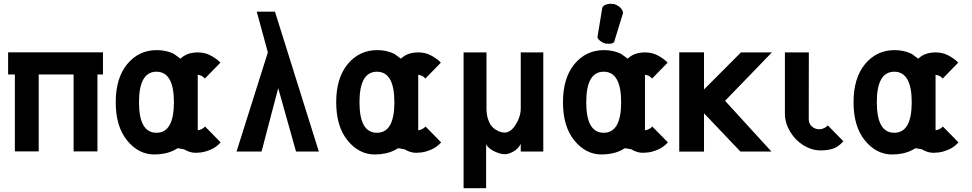

<svg xmlns="http://www.w3.org/2000/svg" viewBox="-20 -801 5136 1015"><path d="M369.1 -407.2V-0.5H495.1V-407.2H524.4V-524.4H22.9V-407.2H58.6V-0.5H184.6V-407.2Z M714.8 -260.7C714.8 -367.7 745.6 -421.9 807.1 -421.9C868.7 -421.9 899.4 -367.7 899.4 -260.7C899.4 -152.8 868.7 -99.1 807.1 -99.1C745.6 -99.1 714.8 -152.8 714.8 -260.7ZM1145 -469.7C1133.3 -482.9 1115.7 -495.6 1092.3 -508.3C1072.8 -518.6 1050.8 -523.9 1026.4 -523.9C986.8 -523.9 956.1 -512.7 934.1 -490.7L899.4 -516.1C872.6 -529.3 842.3 -536.1 809.1 -536.1C745.1 -536.1 692.9 -511.2 652.3 -461.9C611.8 -412.6 591.8 -345.2 591.8 -260.7C591.8 -174.8 611.8 -107.9 651.9 -58.6C691.9 -9.3 740.2 15.6 795.4 15.6C835 15.6 869.6 8.3 899.4 -6.3L919.4 -17.6L953.1 -11.7C973.1 0.5 993.7 6.8 1014.2 6.8C1018.1 6.8 1022.5 6.3 1026.4 5.9C1046.9 5.9 1068.8 0.5 1093.3 -9.8C1113.8 -18.6 1131.3 -31.2 1146.5 -48.3L1064 -132.3C1060.1 -127 1053.7 -122.1 1045.4 -118.2C1038.6 -114.7 1032.2 -112.8 1025.4 -112.3V-405.8C1031.7 -404.8 1038.1 -403.3 1044.4 -400.4C1052.7 -396.5 1059.1 -391.1 1063 -385.7Z M1396 -523.9 1230.5 0H1362.8L1450.7 -335L1544.9 0H1665.5L1433.6 -739.3H1337.4Z M1880.4 -260.7C1880.4 -367.7 1911.1 -421.9 1972.7 -421.9C2034.2 -421.9 2064.9 -367.7 2064.9 -260.7C2064.9 -152.8 2034.2 -99.1 1972.7 -99.1C1911.1 -99.1 1880.4 -152.8 1880.4 -260.7ZM2310.5 -469.7C2298.8 -482.9 2281.2 -495.6 2257.8 -508.3C2238.3 -518.6 2216.3 -523.9 2191.9 -523.9C2152.3 -523.9 2121.6 -512.7 2099.6 -490.7L2064.9 -516.1C2038.1 -529.3 2007.8 -536.1 1974.6 -536.1C1910.6 -536.1 1858.4 -511.2 1817.9 -461.9C1777.3 -412.6 1757.3 -345.2 1757.3 -260.7C1757.3 -174.8 1777.3 -107.9 1817.4 -58.6C1857.4 -9.3 1905.8 15.6 1960.9 15.6C2000.5 15.6 2035.2 8.3 2064.9 -6.3L2085 -17.6L2118.7 -11.7C2138.7 0.5 2159.2 6.8 2179.7 6.8C2183.6 6.8 2188 6.3 2191.9 5.9C2212.4 5.9 2234.4 0.5 2258.8 -9.8C2279.3 -18.6 2296.9 -31.2 2312 -48.3L2229.5 -132.3C2225.6 -127 2219.2 -122.1 2210.9 -118.2C2204.1 -114.7 2197.8 -112.8 2190.9 -112.3V-405.8C2197.3 -404.8 2203.6 -403.3 2210 -400.4C2218.3 -396.5 2224.6 -391.1 2228.5 -385.7Z M2549.8 -38.1C2556.2 -24.9 2570.3 -12.7 2591.3 -2C2612.3 8.8 2631.8 14.2 2649.9 14.2C2663.1 14.2 2678.7 8.8 2695.8 -1C2712.9 -10.7 2725.1 -23.9 2732.9 -41V0H2852.1V-523.9H2732.9V-228C2732.9 -198.7 2724.1 -170.4 2706.5 -142.6C2689 -114.3 2668.9 -100.1 2647 -100.1C2637.7 -100.1 2627.9 -102.1 2617.7 -106.4C2607.4 -110.8 2596.7 -117.2 2586.4 -126.5C2576.2 -135.7 2567.9 -148.9 2561.5 -166.5C2555.2 -184.1 2551.8 -204.6 2551.8 -228V-523.9H2430.7V193.8H2549.8Z M3079.1 -260.7C3079.1 -367.7 3109.9 -421.9 3171.4 -421.9C3232.9 -421.9 3263.7 -367.7 3263.7 -260.7C3263.7 -152.8 3232.9 -99.1 3171.4 -99.1C3109.9 -99.1 3079.1 -152.8 3079.1 -260.7ZM3509.3 -469.7C3497.6 -482.9 3480 -495.6 3456.5 -508.3C3437 -518.6 3415 -523.9 3390.6 -523.9C3351.1 -523.9 3320.3 -512.7 3298.3 -490.7L3263.7 -516.1C3236.8 -529.3 3206.5 -536.1 3173.3 -536.1C3109.4 -536.1 3057.1 -511.2 3016.6 -461.9C2976.1 -412.6 2956.1 -345.2 2956.1 -260.7C2956.1 -174.8 2976.1 -107.9 3016.1 -58.6C3056.2 -9.3 3104.5 15.6 3159.7 15.6C3199.2 15.6 3233.9 8.3 3263.7 -6.3L3283.7 -17.6L3317.4 -11.7C3337.4 0.5 3357.9 6.8 3378.4 6.8C3382.3 6.8 3386.7 6.3 3390.6 5.9C3411.1 5.9 3433.1 0.5 3457.5 -9.8C3478 -18.6 3495.6 -31.2 3510.7 -48.3L3428.2 -132.3C3424.3 -127 3418 -122.1 3409.7 -118.2C3402.8 -114.7 3396.5 -112.8 3389.6 -112.3V-405.8C3396 -404.8 3402.3 -403.3 3408.7 -400.4C3417 -396.5 3423.3 -391.1 3427.2 -385.7ZM3227.5 -582 3272.5 -728.5C3272.9 -730.5 3273.4 -731.9 3273.4 -733.9C3273.4 -737.3 3272.5 -741.2 3270.5 -745.1C3266.6 -753.4 3259.8 -761.2 3251 -767.6C3242.2 -773.9 3233.4 -777.8 3225.1 -779.3C3220.2 -780.3 3214.4 -780.8 3208 -780.8H3201.7C3192.9 -780.3 3185.5 -777.8 3179.2 -774.9C3170.4 -771 3165 -765.1 3163.6 -757.8L3138.7 -606.4C3138.2 -604 3139.2 -601.6 3140.1 -599.1C3143.1 -593.3 3147.9 -587.9 3156.7 -582C3165.5 -576.2 3172.9 -572.3 3178.7 -571.3C3184.6 -570.3 3191.9 -569.8 3200.2 -569.8C3208.5 -569.8 3214.8 -570.8 3219.7 -573.2C3223.6 -575.2 3226.6 -578.1 3227.5 -582Z M3701.7 -202.1 3894 0H4058.1L3813 -268.1L4060.5 -523.9H3897L3701.7 -328.1V-524.4H3570.8V0.5H3701.7Z M4129.4 -523.9V-199.7C4129.4 -167 4138.7 -135.7 4156.7 -105.5C4174.8 -75.2 4197.8 -51.3 4227.1 -33.2C4256.3 -15.1 4286.6 -5.9 4317.4 -5.9C4344.2 -5.9 4366.7 -9.3 4385.3 -15.6C4403.8 -22 4421.4 -35.2 4438.5 -54.2L4356 -138.2C4352.1 -132.8 4345.7 -127.9 4337.4 -124C4329.1 -120.1 4320.3 -117.7 4312 -117.7C4295.9 -117.7 4282.2 -122.6 4271.5 -132.8C4260.7 -142.6 4255.4 -155.8 4255.4 -171.9V-199.7L4255.9 -523.9Z M4615.2 -260.7C4615.2 -367.7 4646 -421.9 4707.5 -421.9C4769 -421.9 4799.8 -367.7 4799.8 -260.7C4799.8 -152.8 4769 -99.1 4707.5 -99.1C4646 -99.1 4615.2 -152.8 4615.2 -260.7ZM5045.4 -469.7C5033.7 -482.9 5016.1 -495.6 4992.7 -508.3C4973.1 -518.6 4951.2 -523.9 4926.8 -523.9C4887.2 -523.9 4856.4 -512.7 4834.5 -490.7L4799.8 -516.1C4772.9 -529.3 4742.7 -536.1 4709.5 -536.1C4645.5 -536.1 4593.3 -511.2 4552.7 -461.9C4512.2 -412.6 4492.2 -345.2 4492.2 -260.7C4492.2 -174.8 4512.2 -107.9 4552.2 -58.6C4592.3 -9.3 4640.6 15.6 4695.8 15.6C4735.4 15.6 4770 8.3 4799.8 -6.3L4819.8 -17.6L4853.5 -11.7C4873.5 0.5 4894 6.8 4914.6 6.8C4918.5 6.8 4922.9 6.3 4926.8 5.9C4947.3 5.9 4969.2 0.5 4993.7 -9.8C5014.2 -18.6 5031.7 -31.2 5046.9 -48.3L4964.4 -132.3C4960.4 -127 4954.1 -122.1 4945.8 -118.2C4939 -114.7 4932.6 -112.8 4925.8 -112.3V-405.8C4932.1 -404.8 4938.5 -403.3 4944.8 -400.4C4953.1 -396.5 4959.5 -391.1 4963.4 -385.7Z"/></svg>

Font: Tuffy
Style: Bold
Weight: 700
Designer: Thatcher Ulrich, Karoly Barta, Michael Everson
Version: Version 001.270